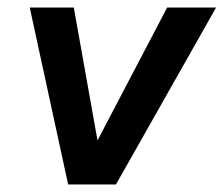

<svg xmlns="http://www.w3.org/2000/svg" viewBox="-20 -490 594 510"><path d="M161 0 59 -470H176L239 -117L424 -470H554L288 0Z"/></svg>

Font: Gantari SemiBold
Style: Italic
Weight: 600
Italic angle: -10°
Designer: Anugrah Pasau
Foundry: Lafontype
Version: Version 1.000